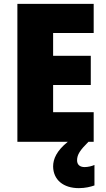

<svg xmlns="http://www.w3.org/2000/svg" viewBox="-20 -734 550 994"><path d="M379 96C379 66 395 43 438 0H465V-153H255V-294H450V-445H255V-563H465V-714H70V0H331C273 47 255 89 255 128C256 197 308 240 388 240C422 240 449 233 469 226V120C456 126 435 131 418 131C394 131 379 119 379 96Z"/></svg>

Font: Noto Sans Telugu SemiCondensed Black
Style: Regular
Weight: 900
Width: 4
Designer: Jelle Bosma - Monotype Design Team
Foundry: Monotype Imaging Inc.
Version: Version 2.005